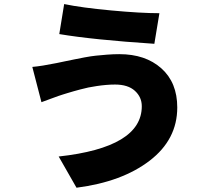

<svg xmlns="http://www.w3.org/2000/svg" viewBox="-20 -838 1040 925"><path d="M663.1 -326.2Q663.1 -370.1 629.9 -400.4Q596.7 -430.7 534.2 -430.7Q512.7 -430.7 490.2 -428.7Q467.8 -426.8 445.3 -423.3Q422.9 -419.9 405.8 -416.5Q388.7 -413.1 367.2 -407.2Q345.7 -401.4 335 -398.4Q324.2 -395.5 305.2 -389.6Q286.1 -383.8 283.2 -382.8Q266.6 -377.9 227.5 -363.3Q188.5 -348.6 179.7 -345.7L135.7 -515.6Q180.7 -519.5 252.9 -534.2Q260.7 -536.1 292.5 -542.5Q324.2 -548.8 339.8 -552.2Q355.5 -555.7 387.2 -561.5Q418.9 -567.4 441.9 -569.8Q464.8 -572.3 495.6 -574.7Q526.4 -577.1 554.7 -577.1Q680.7 -577.1 757.3 -508.8Q834 -440.4 834 -320.3Q834 -166 701.2 -64Q568.4 38.1 348.6 66.4L262.7 -84Q663.1 -127.9 663.1 -326.2ZM265.6 -673.8 289.1 -818.4Q374 -800.8 516.6 -787.6Q659.2 -774.4 748 -774.4L723.6 -627Q427.7 -646.5 265.6 -673.8Z"/></svg>

Font: Gen Shin Gothic Monospace Heavy
Style: Bold
Weight: 800
Designer: [Source Han Sans]
Ryoko NISHIZUKA  (kana & ideographs); Paul D. Hunt (Latin, Greek & Cyrillic); Wenlong ZHANG  (bopomofo
Version: Version 1.002.20150607